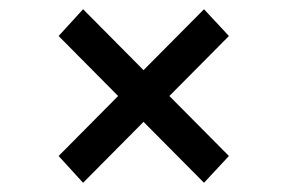

<svg xmlns="http://www.w3.org/2000/svg" viewBox="-20 -558 622 416"><path d="M107 -480 160 -538 291 -406 422 -538 476 -480 347 -350 476 -220 422 -162 291 -294 160 -162 107 -220 236 -350Z"/></svg>

Font: Montserrat Z Med
Style: Regular
Weight: 500
Designer: Julieta Ulanovsky
Foundry: Julieta Ulanovsky
Version: Version 8.000